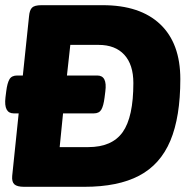

<svg xmlns="http://www.w3.org/2000/svg" viewBox="-21 -720 736 740"><path d="M72 0Q45 0 34.5 -9.5Q24 -19 26 -42L51 -283H32Q-7 -283 0 -344L3 -368Q7 -400 15.5 -414.5Q24 -429 45 -429H67L91 -658Q93 -681 102.5 -690.5Q112 -700 139 -700H375Q519 -700 596.5 -626.5Q674 -553 674 -415Q674 -269 635.5 -177.5Q597 -86 515.5 -43Q434 0 304 0ZM209 -153H319Q411 -153 452 -211Q493 -269 493 -400Q493 -471 458 -509Q423 -547 359 -547H250L237 -429H354Q393 -429 385 -368L382 -344Q378 -312 369.5 -297.5Q361 -283 341 -283H222Z"/></svg>

Font: Asap ExtraBold
Style: Italic
Weight: 800
Italic angle: -6°
Designer: Pablo Cosgaya
Foundry: Omnibus-Type
Version: Version 3.001; ttfautohint (v1.8.4.7-5d5b)